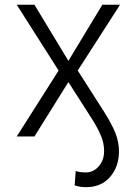

<svg xmlns="http://www.w3.org/2000/svg" viewBox="-20 -565 570 795"><path d="M49.3 0 222.7 -272.9 49.3 -545.4H122.6L263.2 -313L403.8 -545.4H477.1L301.8 -272.9L407.7 -107.4Q442.9 -52.2 458 -13.7Q473.1 24.9 472.7 64Q471.7 126.5 435.3 168.2Q398.9 210 336.4 210Q309.6 210 289.1 202.6L293.5 143.1Q310.1 148.9 335.9 148.9Q369.6 148.9 392.8 118.9Q416 88.9 409.7 40Q405.3 -3.4 356.9 -78.6L263.2 -225.1L122.6 0Z"/></svg>

Font: Interop Light
Style: Regular
Weight: 300
Designer: Rasmus Andersson, Google, Jang Haemin
Foundry: jhaemin
Version: Version 1.007